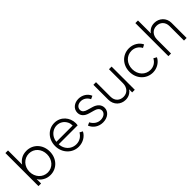

<svg xmlns="http://www.w3.org/2000/svg" viewBox="219 -1927 3109 3109"><g transform="rotate(-45 1774.0 -372.5)"><path d="M349 12C499 12 610 -108 610 -266C610 -425 499 -543 349 -543C300 -543 257 -532 220 -509C188 -489 162 -464 143 -433V-757H83V0H143V-101C161 -69 186 -43 219 -24C257 0 300 12 349 12ZM347 -48C233 -48 144 -142 144 -266C144 -390 233 -483 347 -483C461 -483 546 -390 546 -266C546 -142 461 -48 347 -48Z M997 12C1098 12 1183 -44 1219 -118L1168 -145C1132 -84 1074 -44 997 -44C921 -44 855 -84 819 -151C804 -180 795 -212 794 -247H1228C1231 -263 1232 -278 1232 -291C1232 -425 1133 -543 988 -543C844 -543 732 -425 732 -267C732 -110 849 12 997 12ZM795 -302C798 -331 805 -357 818 -381C853 -446 916 -487 988 -487C1060 -487 1119 -447 1150 -386C1162 -362 1168 -335 1168 -307C1168 -305 1168 -304 1168 -302Z M1554 12C1660 12 1739 -52 1739 -138C1739 -209 1690 -263 1603 -287L1514 -313C1471 -325 1430 -348 1430 -398C1430 -450 1474 -488 1538 -488C1599 -488 1653 -452 1681 -392L1735 -417C1706 -494 1627 -543 1539 -543C1445 -543 1368 -484 1368 -394C1368 -327 1410 -276 1502 -251L1584 -228C1631 -216 1677 -189 1677 -137C1677 -81 1623 -44 1554 -44C1486 -44 1427 -85 1394 -150L1342 -126C1377 -41 1455 12 1554 12Z M2071 12C2113 12 2149 1 2180 -20C2201 -34 2217 -51 2229 -71V0H2289V-531H2229V-212C2229 -116 2172 -47 2080 -47C1996 -47 1932 -103 1932 -197V-531H1872V-192C1872 -67 1963 12 2071 12Z M2697 12C2795 12 2881 -46 2915 -119L2862 -148C2830 -85 2770 -47 2697 -47C2584 -47 2495 -138 2495 -266C2495 -394 2584 -485 2697 -485C2770 -485 2830 -446 2862 -385L2915 -413C2881 -488 2795 -543 2697 -543C2546 -543 2433 -425 2433 -266C2433 -108 2546 12 2697 12Z M3119 0V-320C3119 -416 3178 -484 3268 -484C3352 -484 3416 -426 3416 -330V0H3476V-347C3476 -461 3386 -543 3277 -543C3236 -543 3200 -533 3169 -512C3148 -498 3131 -481 3119 -461V-757H3059V0Z"/></g></svg>

Font: Plus Jakarta Sans Light
Style: Regular
Weight: 300
Designer: Gumpita Rahayu
Foundry: Tokotype
Version: Version 2.071;gftools[0.9.30]